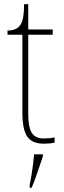

<svg xmlns="http://www.w3.org/2000/svg" viewBox="-20 -677 305 918"><path d="M189 10Q134 10 110.5 -23.5Q87 -57 87 -141V-511H16V-531Q36 -531 50 -536.5Q64 -542 73 -552Q84 -564 89.5 -588.5Q95 -613 95 -657H115V-536H232V-511H115V-135Q115 -67 132.5 -41Q150 -15 188 -15Q203 -15 214.5 -16Q226 -17 241 -20V5Q227 8 214 9Q201 10 189 10ZM122 208Q127 183 131 158Q135 133 138 108.5Q141 84 143 61H185V71Q178 92 168.5 119.5Q159 147 149.5 174Q140 201 131 221H122Z"/></svg>

Font: Noto Serif Khmer SemiCondensed Thin
Style: Regular
Weight: 250
Width: 4
Designer: Danh Hong and the Monotype Design Team
Foundry: Monotype Imaging Inc.
Version: Version 2.004